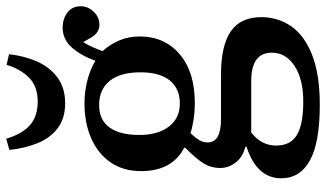

<svg xmlns="http://www.w3.org/2000/svg" viewBox="-235 -581 1046 616"><g transform="rotate(-90 288.0 -273.0)"><path d="M260 230Q139 230 81.5 198.5Q24 167 24 106Q24 28 125 -5V-9Q92 -17 74.5 -40Q57 -63 57 -90Q57 -118 71 -141.5Q85 -165 122 -202V-205Q47 -244 47 -343Q47 -400 74.5 -440.5Q102 -481 151.5 -503Q201 -525 265 -525Q301 -525 337 -516Q373 -507 401 -490Q419 -539 445 -567Q471 -595 507 -595Q536 -595 556 -579.5Q576 -564 576 -537Q576 -514 558.5 -495.5Q541 -477 517 -477Q490 -477 474 -506L461 -529Q452 -515 445.5 -500.5Q439 -486 432 -467Q453 -444 466 -414Q479 -384 479 -348Q479 -268 422 -219.5Q365 -171 266 -171Q237 -171 211.5 -175Q186 -179 169 -185Q152 -167 145.5 -155Q139 -143 139 -130Q139 -87 213 -87H356Q450 -87 495.5 -55.5Q541 -24 541 42Q541 96 511.5 138.5Q482 181 419.5 205.5Q357 230 260 230ZM264 -219Q312 -219 338 -251.5Q364 -284 364 -345Q364 -410 336.5 -444Q309 -478 259 -478Q211 -478 187 -444.5Q163 -411 163 -349Q163 -289 190 -254Q217 -219 264 -219ZM270 177Q342 177 384.5 149Q427 121 427 76Q427 10 336 10H171Q129 42 129 90Q129 136 163 156.5Q197 177 270 177ZM265 -587Q216 -587 184.5 -611Q153 -635 136.5 -676Q120 -717 115 -766L151 -776Q166 -725 194.5 -700Q223 -675 270 -675Q319 -675 347 -703Q375 -731 388 -775L422 -767Q417 -720 399.5 -679Q382 -638 348.5 -612.5Q315 -587 265 -587Z"/></g></svg>

Font: Literata 36pt Medium
Style: Regular
Weight: 500
Designer: Latin by Veronika Burian and Jose Scaglione. Greek by Irene Vlachou. Cyrillic by Vera Evstafieva.
Foundry: TypeTogether
Version: Version 3.002